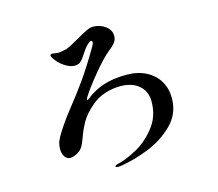

<svg xmlns="http://www.w3.org/2000/svg" viewBox="-110 -902 1221 1077"><g transform="rotate(-15 500.0 -364.0)"><path d="M839 -261Q839 -170 775.5 -108Q712 -46 629.5 -13.5Q547 19 475 31Q458 34 448 34Q434 34 434 28Q434 21 454 17Q499 7 562 -27Q625 -61 674.5 -123.5Q724 -186 724 -272Q724 -331 684 -365.5Q644 -400 576 -400Q530 -400 485.5 -385.5Q441 -371 407 -341Q360 -301 337.5 -262.5Q315 -224 298 -176Q285 -141 277 -128Q265 -108 242.5 -96Q220 -84 202 -84Q183 -84 171 -101.5Q159 -119 159 -145Q159 -170 167 -192Q181 -227 242 -311L275 -354Q328 -420 375.5 -487Q423 -554 483 -657Q491 -671 491 -678Q491 -688 483 -688Q476 -688 466 -678Q454 -668 443.5 -654Q433 -640 425 -627Q409 -601 395.5 -589Q382 -577 360 -577Q333 -577 301 -598.5Q269 -620 249 -652Q243 -661 243 -666Q243 -675 255 -675Q262 -675 273 -673Q284 -671 293 -671Q309 -672 338 -679Q352 -684 372.5 -695Q393 -706 414 -718Q450 -739 473.5 -750.5Q497 -762 513 -762Q555 -762 586 -739Q617 -716 617 -681Q617 -663 607 -647.5Q597 -632 570 -611Q529 -578 469 -505.5Q409 -433 381 -387Q377 -380 377 -376Q377 -373 379 -373Q382 -373 389 -378Q434 -415 491.5 -434Q549 -453 626 -453Q691 -453 739.5 -428Q788 -403 813.5 -359.5Q839 -316 839 -261Z"/></g></svg>

Font: Shippori Mincho B1
Style: Bold
Weight: 700
Designer: FONTDASU
Foundry: FONTDASU / Google Inc. / but / Adobe
Version: Version 3.110; ttfautohint (v1.8.3)